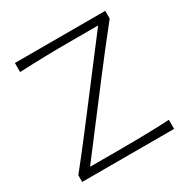

<svg xmlns="http://www.w3.org/2000/svg" viewBox="-165 -881 1010 1029"><g transform="rotate(-30 340.5 -366.0)"><path d="M54.2 0H623V-56.6Q579.6 -53.7 521.5 -52Q463.4 -50.3 404.1 -49.8Q344.7 -49.3 295.9 -49.3H131.3L420.9 -429.7Q470.2 -494.6 519.5 -557.9Q568.8 -621.1 619.6 -684.6V-732.4H60.5V-676.3Q143.6 -680.2 220.7 -681.9Q297.9 -683.6 366.2 -683.6H547.4L270.5 -320.3Q238.3 -277.8 199.5 -227.3Q160.6 -176.8 122.6 -127.9Q84.5 -79.1 54.2 -41.5Z"/></g></svg>

Font: Pinar-VF-FD
Style: Regular
Weight: 300
Designer: Amin Abedi
Version: Version 3.0